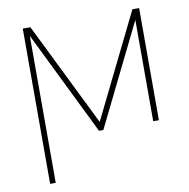

<svg xmlns="http://www.w3.org/2000/svg" viewBox="-81 -608 878 891"><g transform="rotate(-10 358.0 -162.5)"><path d="M360.4 -40 600.6 -528.3H632.3V0H605.5V-477.5L370.6 0H350.1L110.4 -489.3V203.1H84V-528.3H120.1Z"/></g></svg>

Font: Roboto Thin
Style: Regular
Weight: 250
Designer: Google
Version: Version 2.134; 2016